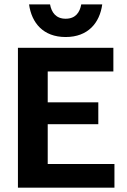

<svg xmlns="http://www.w3.org/2000/svg" viewBox="-20 -872 590 892"><path d="M285 -700C389.2 -700 443.3 -765.8 455 -851.7H357.5C350.8 -814.2 330.8 -785 285 -785C240 -785 219.2 -814.2 212.5 -851.7H115C126.7 -765.8 180.8 -700 285 -700ZM511.7 0V-110H201.7V-295H436.7V-396.7H201.7V-540H506.7V-650H63.3V0Z"/></svg>

Font: Familjen Grotesk
Style: Bold
Weight: 700
Designer: Anders Wikstroem, Jonas Baeckman, Matilda Gysing, Kristian Moeller
Foundry: Familjen STHLM AB
Version: Version 2.000